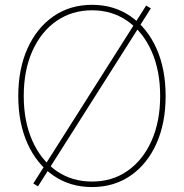

<svg xmlns="http://www.w3.org/2000/svg" viewBox="-20 -756 752 785"><path d="M356.4 8.8Q266.6 8.8 198.5 -38.1Q130.4 -85 92.5 -168.9Q54.7 -252.9 54.7 -363.3Q54.7 -474.6 92.8 -558.6Q130.9 -642.6 198.7 -689.5Q266.6 -736.3 356.4 -736.3Q445.8 -736.3 513.7 -689.5Q581.5 -642.6 619.4 -558.6Q657.2 -474.6 657.2 -363.3Q657.2 -252.4 619.4 -168.5Q581.5 -84.5 513.7 -37.8Q445.8 8.8 356.4 8.8ZM356.4 -13.7Q439 -13.7 501.7 -57.6Q564.5 -101.6 599.6 -180.4Q634.8 -259.3 634.8 -363.3Q634.8 -467.8 599.6 -546.6Q564.5 -625.5 501.7 -669.7Q439 -713.9 356.4 -713.9Q273.9 -713.9 210.9 -670.2Q147.9 -626.5 112.5 -547.6Q77.1 -468.8 77.1 -363.3Q77.1 -259.8 112.1 -180.9Q147 -102.1 210 -57.9Q272.9 -13.7 356.4 -13.7ZM135.3 5.9 116.2 -5.9 577.6 -733.4 596.7 -721.7Z"/></svg>

Font: Inter 24pt Thin
Style: Regular
Weight: 250
Designer: Rasmus Andersson
Foundry: rsms
Version: Version 4.001;git-66647c0bb